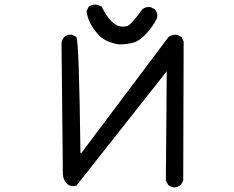

<svg xmlns="http://www.w3.org/2000/svg" viewBox="-20 -838 1040 852"><path d="M754 -6Q737 -8 726 -18L716 -37L720 -522L319 -14Q310 -12 303 -12Q286 -12 273.5 -26.5Q261 -41 259 -64L253 -646Q258 -684 294 -684H300L319 -674Q331 -651 337 -159H341L728 -674Q741 -684 760 -684H766L785 -674L795 -654L793 -37L783 -18Q770 -8 754 -6ZM509 -641Q445 -650 413 -688Q371 -735 364 -789L374 -809Q388 -818 405 -818Q410 -818 431 -809Q475 -720 523 -720Q526 -720 542 -721.5Q558 -723 612 -797Q624 -807 641 -807H647L667 -797Q678 -785 678 -768L677 -758Q659 -721 629 -688.5Q599 -656 570.5 -648.5Q542 -641 509 -641Z"/></svg>

Font: Xiaolai Mono SC
Style: Regular
Weight: 400
Monospace: yes
Designer: LXGW / Nozomi Seto
Version: Version 3.113;September 30, 2024